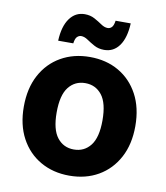

<svg xmlns="http://www.w3.org/2000/svg" viewBox="-83 -794 757 875"><g transform="rotate(10 296.0 -356.5)"><path d="M38 -262Q38 -347 71 -408.5Q104 -470 162.5 -503.5Q221 -537 296 -537Q372 -537 430 -503.5Q488 -470 521 -408.5Q554 -347 554 -262Q554 -178 521 -116.5Q488 -55 430 -21.5Q372 12 296 12Q221 12 162.5 -21.5Q104 -55 71 -116.5Q38 -178 38 -262ZM190 -262Q190 -183 219 -146Q248 -109 296 -109Q344 -109 373 -146Q402 -183 402 -262Q402 -342 373 -379Q344 -416 296 -416Q248 -416 219 -379Q190 -342 190 -262ZM140 -585Q143 -652 169.5 -688.5Q196 -725 239 -725Q265 -725 285 -714Q305 -703 321 -692Q337 -681 352 -681Q363 -681 371 -689.5Q379 -698 382 -720H452Q449 -653 423 -616.5Q397 -580 353 -580Q327 -580 307 -591Q287 -602 271 -613Q255 -624 240 -624Q230 -624 221.5 -616Q213 -608 210 -585Z"/></g></svg>

Font: Radio Canada
Style: Bold
Weight: 700
Designer: Charles Daoud, Etienne Aubert Bonn, Alexandre Saumier Demers, Jacques Le Bailly
Foundry: Radio-Canada
Version: Version 2.104; ttfautohint (v1.8.4.7-5d5b);gftools[0.9.28.de